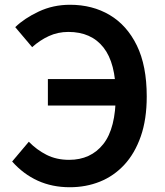

<svg xmlns="http://www.w3.org/2000/svg" viewBox="-20 -772 691 806"><path d="M273 14Q199 14 138.5 -13.5Q78 -41 31 -94L101 -177Q134 -143 175.5 -122Q217 -101 270 -101Q361 -101 413.5 -167Q466 -233 466 -374Q466 -507 414.5 -572.5Q363 -638 267 -638Q223 -638 185 -620.5Q147 -603 115 -574L44 -658Q82 -695 142.5 -723.5Q203 -752 274 -752Q368 -752 440.5 -709Q513 -666 554.5 -581Q596 -496 596 -367Q596 -271 571 -199.5Q546 -128 502 -80.5Q458 -33 399.5 -9.5Q341 14 273 14ZM181 -329V-440H525V-329Z"/></svg>

Font: Noto Sans JP SemiBold
Style: Regular
Weight: 600
Designer: Ryoko NISHIZUKA  (kana, bopomofo & ideographs); Paul D. Hunt (Latin, Greek & Cyrillic); Sandoll Communications , Soo-you
Foundry: Adobe
Version: Version 2.004-H2;hotconv 1.0.118;makeotfexe 2.5.65603